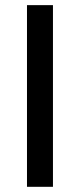

<svg xmlns="http://www.w3.org/2000/svg" viewBox="-20 -720 308 740"><path d="M184.1 0H84V-700.2H184.1Z"/></svg>

Font: Bruno Ace SC
Style: Regular
Weight: 400
Designer: Astigmatic (AOETI)
Foundry: Astigmatic (AOETI)
Version: Version 1.000